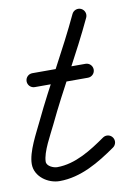

<svg xmlns="http://www.w3.org/2000/svg" viewBox="-77 -606 448 679"><g transform="rotate(-10 147.0 -266.5)"><path d="M53 -315C53 -315 53 -315 53 -315C116.7 -315 180.3 -315 244 -315C257.8 -315 269 -326.2 269 -340C269 -353.8 257.8 -365 244 -365C244 -365 244 -365 244 -365C180.3 -365 116.7 -365 53 -365C39.2 -365 28 -353.8 28 -340C28 -326.2 39.2 -315 53 -315ZM229.3 -546.6C229.3 -546.6 229.3 -546.6 229.3 -546.6C173.6 -427.1 105.6 -313.1 48.9 -193.8C30.2 -154.3 -4.8 -93.1 -4.8 -48.3C-4.8 -3.4 40.5 27.6 82.3 27.6C159.1 27.6 227.4 -13.9 288.3 -56.5C299.6 -64.4 302.4 -80 294.5 -91.3C286.6 -102.6 271 -105.4 259.7 -97.5C208 -61.3 147.8 -22.4 82.3 -22.4C68.9 -22.4 45.2 -32.2 45.2 -48.3C45.2 -83 79.4 -141.5 94.1 -172.4C150.8 -291.8 218.9 -405.8 274.7 -525.4C280.5 -537.9 275.1 -552.8 262.6 -558.7C250.1 -564.5 235.2 -559.1 229.3 -546.6Z"/></g></svg>

Font: FRB American Cursive Guidelines Semibold
Style: Italic
Weight: 600
Italic angle: -25°
Version: Version 2.0;Modular Font Editor K font №1